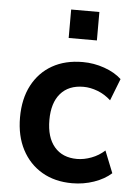

<svg xmlns="http://www.w3.org/2000/svg" viewBox="-53 -776 580 827"><g transform="rotate(5 237.0 -362.5)"><path d="M290 10Q215 10 159.5 -22.5Q104 -55 73 -114Q42 -173 42 -253Q42 -334 73 -392.5Q104 -451 159.5 -482.5Q215 -514 291 -514Q339 -514 384.5 -498Q430 -482 459 -455L422 -360Q396 -384 364.5 -396Q333 -408 303 -408Q239 -408 204 -367.5Q169 -327 169 -253Q169 -178 204 -137Q239 -96 302 -96Q332 -96 364 -108Q396 -120 421 -143L459 -48Q429 -21 384 -5.5Q339 10 290 10ZM221 -612V-735H343V-612Z"/></g></svg>

Font: Nunitoga
Style: Bold
Weight: 700
Designer: Vernon Adams
Foundry: Vernon Adams
Version: Version 1.0